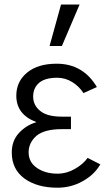

<svg xmlns="http://www.w3.org/2000/svg" viewBox="-20 -831 507 868"><path d="M33.2 -141.6Q33.2 -194.3 65.4 -229.5Q97.7 -264.6 143.6 -278.3Q143.6 -278.3 143.6 -279.3Q53.7 -313.5 53.7 -398.4Q53.7 -461.9 101.6 -502Q150.4 -543 236.3 -543Q355.5 -543 418 -437.5Q397.5 -428.7 357.4 -410.2Q337.9 -440.4 306.6 -460Q275.4 -479.5 238.3 -479.5Q184.6 -479.5 157.2 -457Q129.9 -433.6 129.9 -394.5Q129.9 -355.5 161.1 -330.1Q192.4 -303.7 258.8 -303.7Q272.5 -303.7 300.8 -303.7Q300.8 -290 300.8 -247.1Q290 -247.1 258.8 -247.1Q180.7 -247.1 144.5 -216.8Q109.4 -185.5 109.4 -142.6Q109.4 -97.7 146.5 -72.3Q183.6 -45.9 240.2 -45.9Q281.2 -45.9 318.4 -67.4Q356.4 -88.9 376 -117.2Q395.5 -107.4 433.6 -87.9Q405.3 -40 353.5 -11.7Q301.8 17.6 239.3 17.6Q147.5 17.6 89.8 -24.4Q33.2 -66.4 33.2 -141.6ZM204.1 -623Q216.8 -669.9 255.9 -810.5Q277.3 -810.5 339.8 -810.5Q319.3 -763.7 259.8 -623Q246.1 -623 204.1 -623Z"/></svg>

Font: Gothic A1
Style: Regular
Weight: 400
Designer: HanYang I&C Co.,Ltd.
Version: Version 2.50